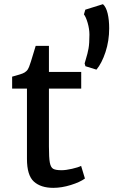

<svg xmlns="http://www.w3.org/2000/svg" viewBox="-20 -907 552 935"><path d="M111.3 -475.6H39.1V-533.7L56.6 -538.6Q79.1 -544.9 89.8 -549.1Q100.6 -553.2 108.6 -560.8Q116.7 -568.4 121.6 -581.5Q128.9 -600.1 143.1 -648.4L153.8 -683.6H218.3V-556.6H375.5V-475.6H218.3V-193.8Q218.3 -138.2 222.7 -115Q227.1 -91.8 239 -85Q251 -78.1 279.8 -78.1Q300.8 -78.1 330.8 -85Q360.8 -91.8 375 -99.1L393.6 -37.6Q369.6 -20 325 -6.1Q280.3 7.8 239.7 7.8Q178.7 7.8 145 -22.7Q111.3 -53.2 111.3 -133.3ZM392.1 -598.1 397.9 -618.2Q406.7 -646 411.1 -670.7Q415.5 -695.3 415.5 -738.3Q415.5 -765.6 407 -795.2Q398.4 -824.7 388.7 -836.9L395.5 -859.9L481.4 -886.7Q496.6 -873 504.2 -841.6Q511.7 -810.1 511.7 -769Q511.7 -708 493.7 -653.3Q475.6 -598.6 449.7 -567.9L396 -584.5Z"/></svg>

Font: Merriweather Sans
Style: Regular
Weight: 400
Designer: Eben Sorkin
Foundry: Eben Sorkin
Version: Version 1.006; ttfautohint (v1.4.1) -l 6 -r 50 -G 0 -x 11 -H